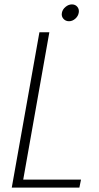

<svg xmlns="http://www.w3.org/2000/svg" viewBox="-20 -848 448 868"><path d="M158.2 -702.1H203.1L85 -36.1H346.2L338.9 0H33.2ZM292 -752Q276.4 -752 266.6 -763.2Q256.8 -774.4 259.8 -790Q262.7 -805.7 276.4 -816.9Q290 -828.1 305.2 -828.1Q320.8 -828.1 329.8 -816.9Q338.9 -805.7 335.9 -790Q333 -774.4 320.1 -763.2Q307.1 -752 292 -752Z"/></svg>

Font: SVN-Poppins ExtraLight
Style: Italic
Weight: 200
Italic angle: -10°
Designer: Ninad Kale (Devanagari), Jonny Pinhorn (Latin)
Foundry: Indian Type Foundry
Version: Version 3.002 2017